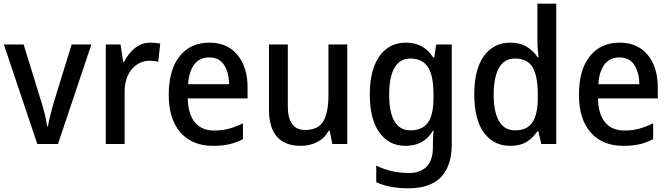

<svg xmlns="http://www.w3.org/2000/svg" viewBox="-20 -780 3627 1040"><path d="M182 0 1 -539H108L204 -228Q214 -196 223 -160Q232 -124 235 -96H240Q243 -119 252 -154Q261 -189 270 -221L368 -539H475L294 0Z M795 -549Q808 -549 822 -547.5Q836 -546 848 -544L837 -445Q827 -448 814 -449.5Q801 -451 790 -451Q753 -451 722 -430.5Q691 -410 673 -372Q655 -334 655 -282V0H553V-539H633L647 -445H652Q674 -489 710 -519Q746 -549 795 -549Z M1114 -549Q1212 -549 1266.5 -482.5Q1321 -416 1321 -307V-247H997Q999 -162 1035.5 -117.5Q1072 -73 1140 -73Q1184 -73 1220.5 -83Q1257 -93 1296 -112V-26Q1259 -7 1221 1.5Q1183 10 1134 10Q1021 10 957.5 -62.5Q894 -135 894 -266Q894 -402 953 -475.5Q1012 -549 1114 -549ZM1113 -469Q1063 -469 1033.5 -432.5Q1004 -396 999 -324H1221Q1220 -387 1194 -428Q1168 -469 1113 -469Z M1861 -539V0H1780L1766 -71H1760Q1737 -30 1697 -10Q1657 10 1610 10Q1437 10 1437 -187V-539H1539V-205Q1539 -76 1632 -76Q1704 -76 1731.5 -123.5Q1759 -171 1759 -263V-539Z M2179 -549Q2226 -549 2262.5 -530Q2299 -511 2327 -468H2332L2343 -539H2427V2Q2427 118 2369 179Q2311 240 2191 240Q2090 240 2018 207V117Q2099 157 2195 157Q2258 157 2291.5 122Q2325 87 2325 16V0Q2325 -15 2326 -36.5Q2327 -58 2329 -72H2325Q2299 -29 2262 -9.5Q2225 10 2177 10Q2086 10 2034.5 -63Q1983 -136 1983 -268Q1983 -401 2035 -475Q2087 -549 2179 -549ZM2202 -463Q2146 -463 2117 -413Q2088 -363 2088 -267Q2088 -74 2204 -74Q2267 -74 2297.5 -115.5Q2328 -157 2328 -248V-269Q2328 -372 2297.5 -417.5Q2267 -463 2202 -463Z M2744 10Q2654 10 2601.5 -61Q2549 -132 2549 -269Q2549 -406 2602 -477.5Q2655 -549 2744 -549Q2797 -549 2833 -527Q2869 -505 2892 -470H2897Q2895 -488 2893 -512Q2891 -536 2891 -555V-760H2993V0H2912L2896 -69H2891Q2868 -34 2833 -12Q2798 10 2744 10ZM2769 -74Q2836 -74 2864.5 -118Q2893 -162 2893 -250V-271Q2893 -366 2865.5 -414.5Q2838 -463 2768 -463Q2711 -463 2682.5 -411.5Q2654 -360 2654 -268Q2654 -174 2683 -124Q2712 -74 2769 -74Z M3336 -549Q3434 -549 3488.5 -482.5Q3543 -416 3543 -307V-247H3219Q3221 -162 3257.5 -117.5Q3294 -73 3362 -73Q3406 -73 3442.5 -83Q3479 -93 3518 -112V-26Q3481 -7 3443 1.5Q3405 10 3356 10Q3243 10 3179.5 -62.5Q3116 -135 3116 -266Q3116 -402 3175 -475.5Q3234 -549 3336 -549ZM3335 -469Q3285 -469 3255.5 -432.5Q3226 -396 3221 -324H3443Q3442 -387 3416 -428Q3390 -469 3335 -469Z"/></svg>

Font: Noto Sans Sinhala UI SemiCondensed Medium
Style: Regular
Weight: 500
Width: 4
Designer: Jelle Bosma - Monotype Design Team
Foundry: Monotype Imaging Inc.
Version: Version 2.006; ttfautohint (v1.8.4.7-5d5b)